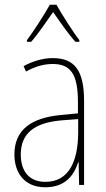

<svg xmlns="http://www.w3.org/2000/svg" viewBox="-20 -783 450 813"><path d="M219 -763H191C167 -720 120 -647 94 -613V-606H112C142 -640 179 -695 205 -732C232 -693 268 -641 299 -606H316V-613C296 -638 244 -718 219 -763ZM203 -537C162 -537 118 -524 80 -503L90 -480C133 -504 170 -512 203 -512C278 -512 310 -471 310 -351V-303L237 -296C113 -284 41 -234 41 -129C41 -53 82 10 172 10C258 10 294 -43 311 -96H313L315 0H336V-356C336 -486 295 -537 203 -537ZM237 -273 311 -279V-220C310 -98 271 -13 172 -13C106 -13 68 -55 68 -129C68 -219 127 -263 237 -273Z"/></svg>

Font: Noto Sans Thai Looped Condensed Thin
Style: Regular
Weight: 100
Width: 3
Designer: Sasikarn Vongin, Ben Mitchell
Foundry: The Fontpad Ltd
Version: Version 1.001